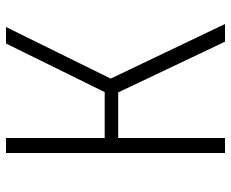

<svg xmlns="http://www.w3.org/2000/svg" viewBox="-85 -685 770 640"><g transform="rotate(-90 300.0 -365.0)"><path d="M110 0H160V-356H312L481 0H540L358 -381L530 -730H475L313 -401H160V-730H110Z"/></g></svg>

Font: JetBrains Mono Thin
Style: Regular
Weight: 100
Monospace: yes
Designer: Philipp Nurullin, Konstantin Bulenkov
Foundry: JetBrains
Version: Version 2.305